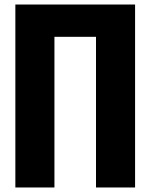

<svg xmlns="http://www.w3.org/2000/svg" viewBox="-20 -830 666 850"><path d="M48 0V-810H578V0H405V-667H221V0Z"/></svg>

Font: Oswald Heavy
Style: Regular
Weight: 400
Designer: Vernon Adams
Foundry: Vernon Adams
Version: Version 4.101